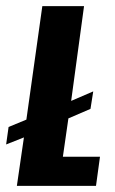

<svg xmlns="http://www.w3.org/2000/svg" viewBox="-26 -606 376 626"><path d="M29 0 52 -158 -6 -135 2 -192 60 -216 112 -586H248L206 -277L278 -308L269 -251L197 -220L179 -95H300L287 0Z"/></svg>

Font: Alumni Sans Thin ExtraBold
Style: Italic
Weight: 800
Italic angle: -8°
Version: Version 1.016